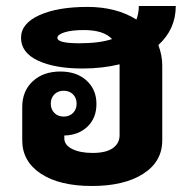

<svg xmlns="http://www.w3.org/2000/svg" viewBox="-20 -609 630 639"><path d="M507 -459Q520 -425 520 -391V-142Q520 -71 456.5 -30.5Q393 10 286 10Q178 10 116 -31Q54 -72 54 -142V-253Q54 -306 89 -338.5Q124 -371 181 -371Q235 -371 268 -341Q301 -311 301 -263Q301 -216 271 -187.5Q241 -159 194 -158V-149Q194 -126 220.5 -113Q247 -100 288 -100Q333 -100 355.5 -116Q378 -132 378 -159V-395Q320 -381 255 -381Q162 -381 106 -407.5Q50 -434 50 -483Q50 -531 111 -558.5Q172 -586 271 -586Q367 -586 434 -544Q442 -565 442 -589H565Q565 -512 507 -459ZM353 -479Q325 -509 259 -509Q219 -509 195 -501.5Q171 -494 171 -483Q171 -465 244 -465Q311 -465 353 -479ZM192 -221Q211 -221 223 -233Q235 -245 235 -264Q235 -283 223 -295Q211 -307 192 -307Q173 -307 161 -295Q149 -283 149 -264Q149 -245 161 -233Q173 -221 192 -221Z"/></svg>

Font: Sarabun ExtraBold
Style: Regular
Weight: 800
Version: Version 1.000; ttfautohint (v1.6)